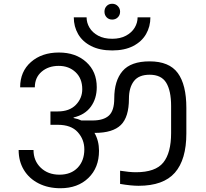

<svg xmlns="http://www.w3.org/2000/svg" viewBox="-20 -1012 1096 1020"><path d="M576 -908Q558 -908 546.5 -920Q535 -932 535 -950Q535 -968 546.5 -980Q558 -992 576 -992Q594 -992 606 -979.5Q618 -967 618 -950Q618 -932 606 -920Q594 -908 576 -908ZM576 -744Q510 -744 464 -767.5Q418 -791 395 -831Q372 -871 372 -920H440Q440 -891 455.5 -865Q471 -839 501.5 -822.5Q532 -806 576 -806Q619 -806 649.5 -822.5Q680 -839 695.5 -865Q711 -891 711 -920H779Q779 -871 756 -831Q733 -791 687.5 -767.5Q642 -744 576 -744ZM775 -686Q879 -686 924.5 -624Q970 -562 970 -439V-303Q970 -164 909 -94.5Q848 -25 716 -25Q676 -25 618 -35V-105Q668 -97 702 -97Q806 -97 847.5 -148.5Q889 -200 889 -305V-449Q889 -530 863 -572.5Q837 -615 775 -615Q717 -615 691 -580.5Q665 -546 665 -488Q665 -390 622 -348Q579 -306 484 -306H482Q506 -264 506 -211Q506 -121 449.5 -66.5Q393 -12 301 -12Q236 -12 185.5 -37.5Q135 -63 107 -109Q79 -155 79 -215H158Q158 -158 196.5 -121Q235 -84 296 -84Q357 -84 392.5 -121Q428 -158 428 -219Q428 -271 393 -310Q358 -349 287 -349H248V-420H287Q349 -420 383 -455Q417 -490 417 -538Q417 -595 381.5 -628.5Q346 -662 292 -662Q237 -662 201 -631Q165 -600 165 -548H87Q87 -632 144.5 -682.5Q202 -733 293 -733Q382 -733 438 -682.5Q494 -632 494 -549Q494 -488 462.5 -445Q431 -402 371 -388V-385Q396 -380 412 -372H472Q530 -372 558.5 -398Q587 -424 587 -489Q587 -583 631 -634.5Q675 -686 775 -686Z"/></svg>

Font: DVN-Poppins
Style: Regular
Weight: 400
Designer: Ninad Kale (Devanagari), Jonny Pinhorn (Latin)
Foundry: Indian Type Foundry
Version: 4.004